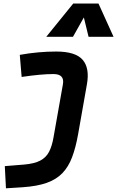

<svg xmlns="http://www.w3.org/2000/svg" viewBox="-20 -815 653 1070"><path d="M13.2 234.4 6.8 110.8 114.3 102.1Q171.4 97.2 204.1 80.1Q236.8 63 253.4 31Q270 -1 278.3 -49.8L330.6 -345.2Q340.8 -402.3 277.8 -402.3Q209 -402.3 100.6 -386.2L90.3 -509.3Q193.4 -527.8 293.5 -527.8Q400.9 -527.8 440.7 -481.7Q480.5 -435.5 464.4 -345.2L415 -65.4Q401.9 7.8 381.8 61Q361.8 114.3 327.9 149.7Q293.9 185.1 240.2 204.1Q186.5 223.1 106 228.5ZM528.8 -795.4 612.8 -609.9H473.6L447.3 -717.8L386.7 -609.9H237.8L388.2 -795.4Z"/></svg>

Font: Cascadia Code PL
Style: Bold Italic
Weight: 700
Italic angle: -10°
Monospace: yes
Designer: Aaron Bell
Foundry: Saja Typeworks
Version: Version 2404.023; ttfautohint (v1.8.4)